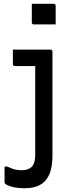

<svg xmlns="http://www.w3.org/2000/svg" viewBox="-20 -794 390 1014"><path d="M246 -532Q257 -532 257 -521V28Q257 116 221.5 158Q186 200 112 200Q70 200 43 192.5Q16 185 7 176Q4 173 4 168V86H19Q40 96 56.5 100.5Q73 105 96 105Q129 105 148 87Q166 66 166 26V-445H59Q48 -445 48 -456V-532ZM148 -774H263Q274 -774 274 -763V-665H159Q148 -665 148 -676Z"/></svg>

Font: Recursive Sn Lnr St
Style: Regular
Weight: 400
Version: Version 1.079;hotconv 1.0.112;makeotfexe 2.5.65598; ttfautoh